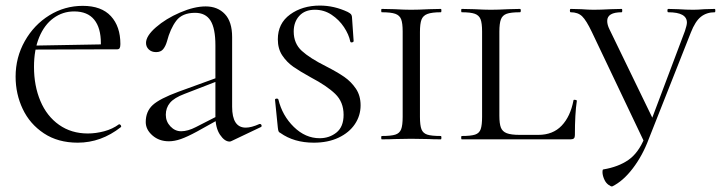

<svg xmlns="http://www.w3.org/2000/svg" viewBox="-20 -500 2587 689"><path d="M36 -225Q36 -294 69 -352.5Q102 -411 157 -445Q212 -479 277 -479Q344 -479 378 -442Q412 -405 412 -342Q412 -332 409.5 -327.5Q407 -323 400 -323H341Q342 -331 342 -345Q342 -400 318 -429.5Q294 -459 246 -459Q205 -459 172 -435Q139 -411 120.5 -366Q102 -321 102 -260Q102 -192 125 -137.5Q148 -83 192 -52Q236 -21 295 -21Q324 -21 354 -29Q384 -37 407 -54H408Q411 -54 413.5 -50.5Q416 -47 414 -44Q343 12 259 12Q188 12 137.5 -21.5Q87 -55 61.5 -109Q36 -163 36 -225ZM81 -336 360 -341V-323L82 -322Z M804 8Q786 8 769.5 -16.5Q753 -41 753 -83V-337Q753 -398 735.5 -426Q718 -454 680 -454Q634 -454 612.5 -425.5Q591 -397 579 -351Q574 -334 565.5 -323.5Q557 -313 540 -313Q524 -313 514 -322.5Q504 -332 504 -346Q504 -371 539.5 -402Q575 -433 626 -455Q677 -477 718 -477Q761 -477 787 -449.5Q813 -422 813 -367V-117Q813 -42 862 -42Q882 -42 911 -55H913Q917 -55 918.5 -50.5Q920 -46 916 -44L811 6Q807 8 804 8ZM503 -62Q503 -100 528 -123Q553 -146 621 -171L764 -223L766 -211L642 -163Q605 -149 590 -131Q575 -113 575 -88Q575 -64 591.5 -46.5Q608 -29 630 -29Q654 -29 683 -44L773 -90L775 -77L687 -28Q652 -9 629 -1Q606 7 586 7Q551 7 527 -14Q503 -35 503 -62Z M1150 -262Q1191 -241 1215.5 -224Q1240 -207 1257 -182Q1274 -157 1274 -122Q1274 -85 1253.5 -54.5Q1233 -24 1195 -6Q1157 12 1106 12Q1035 12 986 -23Q981 -25 979.5 -29Q978 -33 977 -42L967 -141Q966 -145 971.5 -146Q977 -147 979 -143Q993 -85 1034.5 -44.5Q1076 -4 1127 -4Q1162 -4 1187.5 -24.5Q1213 -45 1213 -88Q1213 -134 1183 -163Q1153 -192 1096 -222Q1056 -244 1032.5 -260.5Q1009 -277 993 -301Q977 -325 977 -359Q977 -416 1021 -448Q1065 -480 1128 -480Q1179 -480 1228 -457Q1237 -452 1239.5 -449Q1242 -446 1243 -440L1249 -353Q1249 -349 1243.5 -348Q1238 -347 1237 -351Q1232 -376 1214.5 -402.5Q1197 -429 1170 -447Q1143 -465 1110 -465Q1074 -465 1054 -443Q1034 -421 1034 -387Q1034 -344 1063 -317.5Q1092 -291 1150 -262Z M1562 -12Q1564 -12 1564 -6Q1564 0 1562 0Q1534 0 1518 -1L1455 -2L1396 -1Q1379 0 1350 0Q1348 0 1348 -6Q1348 -12 1350 -12Q1384 -12 1399 -17Q1414 -22 1419.5 -36Q1425 -50 1425 -81V-387Q1425 -417 1419.5 -431Q1414 -445 1398.5 -450.5Q1383 -456 1350 -456Q1348 -456 1348 -462Q1348 -468 1350 -468L1396 -467Q1432 -465 1455 -465Q1481 -465 1519 -467L1562 -468Q1564 -468 1564 -462Q1564 -456 1562 -456Q1530 -456 1514 -450Q1498 -444 1492.5 -429.5Q1487 -415 1487 -385V-81Q1487 -50 1492.5 -36Q1498 -22 1513 -17Q1528 -12 1562 -12Z M1845 -16H1912Q1964 -16 1995.5 -49Q2027 -82 2038 -140Q2038 -142 2042 -142Q2045 -142 2047.5 -141Q2050 -140 2050 -138Q2043 -92 2043 -15Q2043 -7 2039.5 -3.5Q2036 0 2028 0H1637Q1635 0 1635 -6Q1635 -12 1637 -12Q1670 -12 1685 -17Q1700 -22 1705 -36.5Q1710 -51 1710 -81V-387Q1710 -417 1704.5 -431Q1699 -445 1684 -450.5Q1669 -456 1637 -456Q1635 -456 1635 -462Q1635 -468 1637 -468L1682 -467Q1720 -465 1741 -465Q1766 -465 1804 -467L1846 -468Q1849 -468 1849 -462Q1849 -456 1846 -456Q1813 -456 1798 -450.5Q1783 -445 1777.5 -430.5Q1772 -416 1772 -386V-85Q1772 -56 1777.5 -42Q1783 -28 1798.5 -22Q1814 -16 1845 -16Z M2028 -456Q2025 -456 2025 -462Q2025 -468 2028 -468L2066 -467Q2094 -465 2110 -465Q2135 -465 2171 -467L2211 -468Q2213 -468 2213 -462Q2213 -456 2211 -456Q2159 -456 2159 -425Q2159 -411 2167 -395L2326 -67L2296 -12L2438 -389Q2445 -410 2445 -419Q2445 -456 2378 -456Q2375 -456 2375 -462Q2375 -468 2378 -468L2414 -467Q2444 -465 2468 -465Q2484 -465 2508 -467L2545 -468Q2547 -468 2547 -462Q2547 -456 2545 -456Q2516 -456 2495.5 -440Q2475 -424 2459 -383L2308 -1Q2306 3 2299.5 8Q2293 13 2292 10L2104 -385Q2084 -427 2069 -441.5Q2054 -456 2028 -456ZM2150 147Q2142 131 2142 117Q2142 108 2145 108Q2199 99 2235 74Q2271 49 2293 -5L2308 -1Q2286 58 2251 104Q2216 150 2177 169Q2173 170 2164 163.5Q2155 157 2150 147Z"/></svg>

Font: Cormorant Unicase
Style: Regular
Weight: 400
Designer: Christian Thalmann (Catharsis Fonts)
Foundry: Catharsis Fonts
Version: Version 4.000